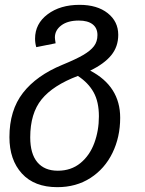

<svg xmlns="http://www.w3.org/2000/svg" viewBox="-20 -560 600 794"><path d="M477 -73Q477 7 445 72.5Q413 138 354 176Q295 214 217 214Q122 214 70.5 157.5Q19 101 19 7Q19 -104 75 -176Q131 -248 238 -292Q294 -315 324 -332.5Q354 -350 368.5 -369Q383 -388 383 -415Q383 -444 363 -459.5Q343 -475 306 -475Q260 -475 233.5 -455Q207 -435 207 -405Q207 -399 210 -381L130 -365Q125 -382 125 -400Q125 -462 177 -501Q229 -540 309 -540Q382 -540 425.5 -505.5Q469 -471 469 -416Q469 -367 440 -331.5Q411 -296 353 -268Q477 -203 477 -73ZM389 -79Q389 -139 367 -178.5Q345 -218 302 -246Q199 -207 152 -149Q105 -91 105 8Q105 76 134.5 111Q164 146 219 146Q274 146 312.5 114.5Q351 83 370 31.5Q389 -20 389 -79Z"/></svg>

Font: FiraGO Book
Style: Italic
Weight: 350
Italic angle: -8°
Designer: bBox Type GmbH
Foundry: bBox Type GmbH
Version: Version 1.001